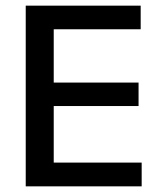

<svg xmlns="http://www.w3.org/2000/svg" viewBox="-20 -659 568 679"><path d="M170 0H71V-639H170ZM481 0H100.5V-84H481ZM470 -284H128V-367H470ZM477.5 -555.5H100V-639H477.5Z"/></svg>

Font: Anek Malayalam Medium Medium
Style: Regular
Weight: 500
Version: Version 1.003